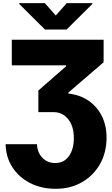

<svg xmlns="http://www.w3.org/2000/svg" viewBox="-20 -979 706 1215"><path d="M15.6 -66.4H213.9Q216.3 -13.2 248.5 19.8Q280.8 52.7 329.1 52.7Q385.7 52.7 416.5 8.5Q447.3 -35.6 447.3 -104.5Q447.3 -181.6 410.6 -225.8Q374 -270 317.4 -269.5H222.7V-406.2L398.4 -559.6V-565.4H54.7V-727.5H635.7V-585L413.1 -393.6V-386.7Q486.3 -378.9 540.5 -341.6Q594.7 -304.2 624.5 -244.4Q654.3 -184.6 654.3 -108.4Q654.3 -14.2 612.8 59.1Q571.3 132.3 498.5 174.1Q425.8 215.8 332 215.8Q241.7 215.8 170.7 179.4Q99.6 143.1 58.3 79.1Q17.1 15.1 15.6 -66.4ZM263.7 -959 333 -880.9 402.3 -959H564.5V-954.1L401.4 -792H264.6L101.6 -954.1V-959Z"/></svg>

Font: Inter Tight Black
Style: Regular
Weight: 900
Designer: Rasmus Andersson
Foundry: rsms
Version: Version 3.004; ttfautohint (v1.8.4.7-5d5b)